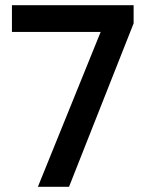

<svg xmlns="http://www.w3.org/2000/svg" viewBox="-20 -720 562 740"><path d="M126 0 368 -597H26V-700H495V-630L246 0Z"/></svg>

Font: Outfit Medium
Style: Regular
Weight: 500
Designer: Rodrigo Fuenzalida
Foundry: fragTYPE
Version: Version 1.100; ttfautohint (v1.8.4.7-5d5b);gftools[0.9.27]